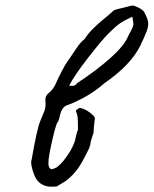

<svg xmlns="http://www.w3.org/2000/svg" viewBox="-20 -685 562 702"><path d="M111 -33Q104 -46 99 -63Q94 -80 94 -92Q94 -97 96 -103Q115 -213 127 -242L143 -281Q148 -297 146 -317V-321Q146 -334 156 -343Q173 -356 183 -377Q190 -394 205 -423Q220 -452 227 -461Q238 -476 247 -490Q249 -493 261.5 -511.5Q274 -530 290 -543Q309 -575 365 -620Q389 -640 395 -646Q398 -649 413 -652.5Q428 -656 432 -657Q440 -659 459 -664Q465 -667 481.5 -659.5Q498 -652 506 -643Q522 -615 522 -599Q522 -586 516 -570Q510 -554 493 -518Q457 -446 362 -381Q326 -349 281 -325Q248 -308 227 -301Q211 -296 204 -278Q200 -269 197.5 -256Q195 -243 191 -239Q185 -233 171 -172Q157 -111 157 -89Q157 -81 159 -75Q161 -69 168 -66Q182 -69 190.5 -75.5Q199 -82 212 -97Q240 -132 252 -164Q255 -173 258 -187.5Q261 -202 265 -210Q265 -245 264 -255.5Q263 -266 257 -281Q262 -284 265.5 -287.5Q269 -291 275 -290Q298 -285 322 -262Q329 -255 326 -245Q322 -213 322 -199Q319 -192 312 -168Q311 -155 306 -143Q288 -106 280 -93Q258 -52 220 -23L187 -3Q184 -3 167.5 -2.5Q151 -2 136 -9.5Q121 -17 111 -33ZM245 -371Q255 -371 262 -381Q335 -429 385.5 -474.5Q436 -520 448 -552Q452 -560 459 -572.5Q466 -585 468 -596L464 -624Q435 -611 418.5 -599.5Q402 -588 377 -563Q352 -538 301.5 -473Q251 -408 233 -372Q238 -371 245 -371Z"/></svg>

Font: Caveat
Style: Regular
Weight: 400
Designer: Pablo Impallari
Foundry: Pablo Impallari
Version: Version 1.500; ttfautohint (v1.6)